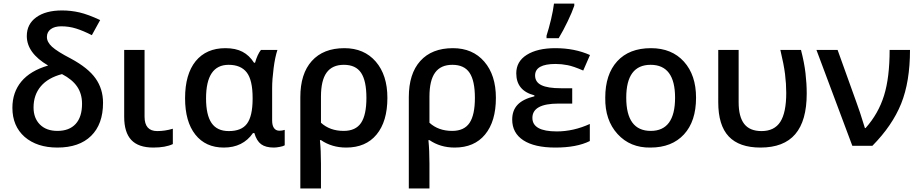

<svg xmlns="http://www.w3.org/2000/svg" viewBox="-20 -821 5184 1081"><path d="M251 -452.1Q130.9 -522.5 130.9 -618.2Q130.9 -685.1 184.1 -723.6Q237.3 -762.2 329.1 -762.2Q378.9 -762.2 427.7 -751Q476.1 -739.7 543.9 -708L497.1 -623Q449.2 -647.5 408.9 -660.2Q368.7 -672.9 325.2 -672.9Q287.1 -672.9 265.6 -656.7Q244.1 -640.6 244.1 -612.8Q244.1 -584.5 272.5 -558.1Q302.2 -530.8 378.9 -491.2Q476.6 -438.5 518.1 -379.4Q560.1 -320.3 560.1 -242.2Q560.1 -121.6 492.7 -55.7Q425.8 9.8 303.2 9.8Q188.5 9.8 118.7 -50.3Q49.8 -111.3 49.8 -213.9Q49.8 -301.3 100.3 -362.1Q150.9 -422.9 251 -452.1ZM441.9 -236.8Q441.9 -292.5 414.6 -333Q387.2 -373.5 329.1 -403.8Q250.5 -383.3 209.7 -335Q168.9 -286.6 168.9 -215.8Q168.9 -156.2 204.6 -120.1Q240.7 -84 303.2 -84Q370.1 -84 406 -123.3Q441.9 -162.6 441.9 -236.8Z M679.2 -540H793.9V-164.1Q793.9 -83 865.2 -83Q908.7 -83 953.1 -96.2V-9.8Q911.6 9.8 843.3 9.8Q759.3 9.8 719.2 -33Q679.2 -75.7 679.2 -163.1Z M1268.1 -83Q1339.4 -83 1370.1 -124Q1401.9 -166 1402.3 -263.2V-269Q1402.3 -369.6 1369.6 -412.6Q1336.4 -456.1 1267.1 -456.1Q1140.1 -456.1 1140.1 -267.1Q1140.1 -173.8 1171.1 -128.4Q1202.1 -83 1268.1 -83ZM1240.2 9.8Q1137.2 9.8 1079.6 -63.5Q1022 -136.2 1022 -268.1Q1022 -402.8 1081.5 -476.6Q1141.6 -549.8 1249 -549.8Q1306.6 -549.8 1345.2 -529.5Q1383.8 -509.3 1410.2 -467.8H1416Q1429.2 -514.6 1449.2 -540H1542Q1528.3 -498.5 1520.5 -437Q1512.2 -373 1512.2 -325.2V-142.1Q1512.2 -114.3 1522.9 -99.6Q1533.7 -85 1553.2 -85Q1568.8 -85 1583 -89.8V-2.9Q1574.7 2.4 1555.7 5.9Q1535.2 9.8 1522 9.8Q1475.6 9.8 1450.2 -9Q1424.8 -27.8 1412.1 -71.8H1404.3Q1347.7 9.8 1240.2 9.8Z M2161.1 -270Q2161.1 -137.2 2100.1 -63.5Q2039.6 9.8 1929.2 9.8Q1848.1 9.8 1787.1 -32.2H1781.2Q1787.1 26.4 1787.1 100.1V240.2H1670.9V-273.9Q1670.9 -405.8 1735.4 -477.5Q1800.3 -549.8 1918.9 -549.8Q2030.3 -549.8 2095.7 -474.1Q2161.1 -398.4 2161.1 -270ZM1916 -456.1Q1850.6 -456.1 1818.8 -412.1Q1787.1 -368.2 1787.1 -276.9V-129.9Q1837.4 -84 1915 -84Q1982.4 -84 2012.7 -128.9Q2043 -173.8 2043 -270Q2043 -366.2 2012.9 -411.1Q1982.9 -456.1 1916 -456.1Z M2772 -270Q2772 -137.2 2710.9 -63.5Q2650.4 9.8 2540 9.8Q2459 9.8 2397.9 -32.2H2392.1Q2397.9 26.4 2397.9 100.1V240.2H2281.7V-273.9Q2281.7 -405.8 2346.2 -477.5Q2411.1 -549.8 2529.8 -549.8Q2641.1 -549.8 2706.5 -474.1Q2772 -398.4 2772 -270ZM2526.9 -456.1Q2461.4 -456.1 2429.7 -412.1Q2397.9 -368.2 2397.9 -276.9V-129.9Q2448.2 -84 2525.9 -84Q2593.3 -84 2623.5 -128.9Q2653.8 -173.8 2653.8 -270Q2653.8 -366.2 2623.8 -411.1Q2593.8 -456.1 2526.9 -456.1Z M3137.7 -324.2H3201.7V-237.8H3124.5Q2977.5 -237.8 2977.5 -157.2Q2977.5 -81.1 3114.7 -81.1Q3208.5 -81.1 3300.8 -123V-26.9Q3227.1 9.8 3106.9 9.8Q2989.3 9.8 2926.5 -31.2Q2863.8 -72.3 2863.8 -147.9Q2863.8 -199.2 2894 -231.2Q2924.3 -263.2 2988.8 -278.8V-284.2Q2886.7 -310.5 2886.7 -408.2Q2886.7 -475.1 2945.8 -512.2Q3005.4 -549.8 3106.9 -549.8Q3215.3 -549.8 3301.8 -511.2L3263.7 -423.8Q3208.5 -447.8 3175.8 -454.1Q3141.6 -460.9 3107.9 -460.9Q2992.7 -460.9 2992.7 -396Q2992.7 -358.9 3028.1 -341.6Q3063.5 -324.2 3137.7 -324.2ZM3057.1 -606V-620.1Q3069.8 -659.2 3082.5 -711.9Q3094.2 -761.7 3099.1 -800.8H3213.4V-789.1Q3201.2 -752.9 3176.8 -702.1Q3151.4 -648.9 3125.5 -606Z M3898.9 -271Q3898.9 -138.2 3831.1 -64.5Q3762.7 9.8 3642.1 9.8Q3528.3 11.7 3457 -66.4Q3385.7 -144.5 3387.7 -271Q3387.7 -402.3 3455.1 -476.1Q3522.5 -549.8 3645 -549.8Q3762.2 -549.8 3830.6 -474.1Q3898.9 -398.4 3898.9 -271ZM3505.9 -271Q3505.9 -84 3644 -84Q3780.8 -84 3780.8 -271Q3780.8 -456.1 3643.1 -456.1Q3505.9 -456.1 3505.9 -271Z M4261.7 9.8Q4142.1 9.8 4083 -52.7Q4023.9 -115.2 4023.9 -245.1V-540H4138.7V-245.1Q4138.7 -164.1 4169.9 -123.5Q4201.2 -83 4267.6 -83Q4339.8 -83 4373.3 -135Q4406.7 -187 4406.7 -297.9Q4406.7 -348.6 4399.9 -404.3Q4393.1 -458.5 4373.5 -540H4489.7Q4508.3 -468.3 4515.1 -409.2Q4522 -350.6 4522 -293.9Q4522 -141.1 4457.5 -65.7Q4393.1 9.8 4261.7 9.8Z M4778.8 0 4576.7 -540H4695.8L4801.8 -245.1Q4818.4 -201.7 4849.6 -100.1H4853.5Q4925.8 -181.2 4957.5 -283.7Q4988.8 -384.8 4988.8 -540H5103.5Q5103.5 -361.3 5053.7 -237.3Q5003.9 -113.8 4891.6 0Z"/></svg>

Font: Open Sans
Style: SemiBold
Weight: 600
Foundry: Ascender Corporation
Version: Version 1.10